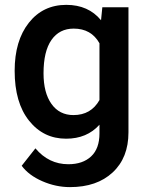

<svg xmlns="http://www.w3.org/2000/svg" viewBox="-20 -558 607 786"><path d="M40 -268.1Q40 -391.1 97.9 -464.6Q155.8 -538.1 251.5 -538.1Q341.8 -538.1 393.6 -475.1L398.9 -528.3H505.9V-16.1Q505.9 87.9 441.2 147.9Q376.5 208 266.6 208Q208.5 208 153.1 183.8Q97.7 159.7 68.8 120.6L125 49.3Q179.7 114.3 259.8 114.3Q318.8 114.3 353 82.3Q387.2 50.3 387.2 -11.7V-47.4Q335.9 9.8 250.5 9.8Q157.7 9.8 98.9 -64Q40 -137.7 40 -268.1ZM158.2 -257.8Q158.2 -178.2 190.7 -132.6Q223.1 -86.9 280.8 -86.9Q352.5 -86.9 387.2 -148.4V-380.9Q353.5 -440.9 281.7 -440.9Q223.1 -440.9 190.7 -394.5Q158.2 -348.1 158.2 -257.8Z"/></svg>

Font: Vazir Medium FD
Style: Medium-FD
Weight: 500
Designer: Saber Rastikerdar
Foundry: Saber Rastikerdar
Version: Version 30.0.0